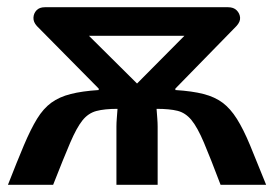

<svg xmlns="http://www.w3.org/2000/svg" viewBox="-20 -511 757 531"><path d="M2 0Q27 -64 46 -109Q65 -154 82.5 -182.5Q100 -211 122 -227Q144 -243 175.5 -251Q207 -259 253 -262V-266L82 -439Q72 -450 72.5 -462Q73 -474 81 -482.5Q89 -491 104 -491H611Q626 -491 634.5 -482.5Q643 -474 644 -462.5Q645 -451 634 -439L465 -266V-262Q512 -259 543 -251Q574 -243 595.5 -227Q617 -211 635 -182.5Q653 -154 671.5 -109.5Q690 -65 716 0H590Q562 -74 544 -116.5Q526 -159 509.5 -179Q493 -199 471 -204.5Q449 -210 413 -210Q414 -196 415 -183.5Q416 -171 416 -161V0H302V-161Q302 -171 303 -183.5Q304 -196 305 -210Q269 -210 246.5 -204Q224 -198 208 -178Q192 -158 174 -116Q156 -74 127 0ZM359 -280 490 -412H226Z"/></svg>

Font: Exo 2 SemiBold
Style: Regular
Weight: 600
Designer: Natanael Gama
Foundry: Natanael Gama
Version: Version 2.010